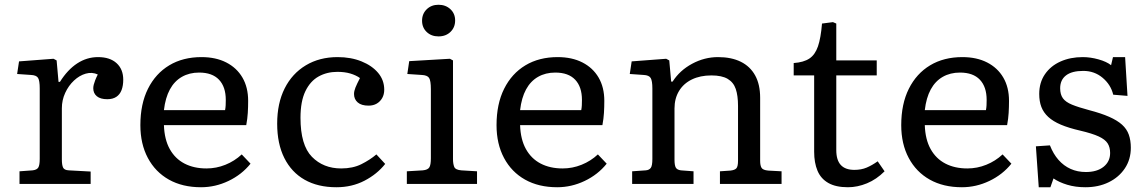

<svg xmlns="http://www.w3.org/2000/svg" viewBox="-20 -773 4821 807"><path d="M62 0V-53L117 -57Q135 -59 141 -69Q147 -79 147 -105V-401Q147 -434 140 -445.5Q133 -457 110 -458L52 -462L60 -515L205 -526L218 -519L226 -429H232Q264 -480 304.5 -506.5Q345 -533 392 -533Q442 -533 470 -507.5Q498 -482 498 -438Q498 -413 491 -394.5Q484 -376 469 -366Q454 -356 431 -356Q402 -356 387 -368.5Q372 -381 372 -402Q372 -409 374 -417Q376 -425 380 -435.5Q384 -446 391 -460Q367 -471 340.5 -463.5Q314 -456 291 -434.5Q268 -413 254 -382.5Q240 -352 240 -318V-103Q240 -80 245 -69Q250 -58 269 -57L361 -52V0Z M825 14Q747 14 690 -18Q633 -50 601.5 -109Q570 -168 570 -247Q570 -336 602 -400Q634 -464 691.5 -498.5Q749 -533 827 -533Q887 -533 931 -510.5Q975 -488 999 -447Q1023 -406 1023 -349Q1023 -323 1021.5 -298.5Q1020 -274 1015 -247H669Q671 -187 693.5 -146.5Q716 -106 755.5 -85.5Q795 -65 848 -65Q889 -65 927.5 -80.5Q966 -96 996 -124L1033 -85Q996 -39 940.5 -12.5Q885 14 825 14ZM669 -310H926Q928 -320 928.5 -330.5Q929 -341 929 -353Q929 -408 900.5 -438Q872 -468 817 -468Q776 -468 744.5 -450Q713 -432 694 -397Q675 -362 669 -310Z M1394 14Q1316 14 1260.5 -17.5Q1205 -49 1175 -109Q1145 -169 1145 -253Q1145 -339 1176.5 -401.5Q1208 -464 1265.5 -498.5Q1323 -533 1399 -533Q1455 -533 1499.5 -515Q1544 -497 1569.5 -466.5Q1595 -436 1595 -396Q1595 -376 1586.5 -361Q1578 -346 1563.5 -337.5Q1549 -329 1529 -329Q1499 -329 1483.5 -342.5Q1468 -356 1468 -378Q1468 -390 1474 -405Q1480 -420 1493 -445Q1476 -457 1452.5 -464Q1429 -471 1398 -471Q1354 -471 1319 -451.5Q1284 -432 1263.5 -389.5Q1243 -347 1243 -278Q1243 -163 1291 -114Q1339 -65 1414 -65Q1463 -65 1499 -83Q1535 -101 1562 -124L1599 -84Q1565 -41 1512 -13.5Q1459 14 1394 14Z M1690 0V-53L1757 -57Q1778 -59 1784.5 -69.5Q1791 -80 1791 -108V-398Q1791 -434 1783.5 -445.5Q1776 -457 1752 -458L1692 -462L1700 -516L1871 -526L1884 -519V-104Q1884 -85 1889 -72Q1894 -59 1919 -57L1985 -53V0ZM1823 -620Q1793 -620 1773.5 -638.5Q1754 -657 1754 -686Q1754 -715 1773.5 -734Q1793 -753 1823 -753Q1853 -753 1873 -734.5Q1893 -716 1893 -687Q1893 -658 1873.5 -639Q1854 -620 1823 -620Z M2322 14Q2244 14 2187 -18Q2130 -50 2098.5 -109Q2067 -168 2067 -247Q2067 -336 2099 -400Q2131 -464 2188.5 -498.5Q2246 -533 2324 -533Q2384 -533 2428 -510.5Q2472 -488 2496 -447Q2520 -406 2520 -349Q2520 -323 2518.5 -298.5Q2517 -274 2512 -247H2166Q2168 -187 2190.5 -146.5Q2213 -106 2252.5 -85.5Q2292 -65 2345 -65Q2386 -65 2424.5 -80.5Q2463 -96 2493 -124L2530 -85Q2493 -39 2437.5 -12.5Q2382 14 2322 14ZM2166 -310H2423Q2425 -320 2425.5 -330.5Q2426 -341 2426 -353Q2426 -408 2397.5 -438Q2369 -468 2314 -468Q2273 -468 2241.5 -450Q2210 -432 2191 -397Q2172 -362 2166 -310Z M2637 0V-53L2694 -57Q2708 -58 2715 -67Q2722 -76 2722 -105V-401Q2722 -433 2715 -445Q2708 -457 2685 -458L2627 -462L2635 -515L2780 -526L2793 -519L2801 -430H2807Q2837 -477 2889 -505Q2941 -533 2998 -533Q3054 -533 3093.5 -513.5Q3133 -494 3154 -456Q3175 -418 3175 -362V-97Q3175 -77 3181 -67.5Q3187 -58 3209 -56L3265 -53V0H3006V-53L3050 -56Q3068 -58 3075 -65.5Q3082 -73 3082 -98V-328Q3082 -371 3072.5 -399Q3063 -427 3038.5 -441.5Q3014 -456 2970 -456Q2923 -456 2888 -439Q2853 -422 2834 -390.5Q2815 -359 2815 -317V-102Q2815 -78 2820.5 -68.5Q2826 -59 2842 -57L2895 -53V0Z M3544 14Q3493 14 3461.5 -4Q3430 -22 3416 -55.5Q3402 -89 3402 -135V-456H3316V-508Q3358 -511 3382 -527Q3406 -543 3418 -578Q3430 -613 3435 -674L3481 -680L3495 -674V-519H3665V-456H3495V-142Q3495 -100 3514 -79.5Q3533 -59 3571 -59Q3600 -59 3622.5 -68.5Q3645 -78 3669 -95L3698 -53Q3664 -19 3624 -2.5Q3584 14 3544 14Z M4023 14Q3945 14 3888 -18Q3831 -50 3799.5 -109Q3768 -168 3768 -247Q3768 -336 3800 -400Q3832 -464 3889.5 -498.5Q3947 -533 4025 -533Q4085 -533 4129 -510.5Q4173 -488 4197 -447Q4221 -406 4221 -349Q4221 -323 4219.5 -298.5Q4218 -274 4213 -247H3867Q3869 -187 3891.5 -146.5Q3914 -106 3953.5 -85.5Q3993 -65 4046 -65Q4087 -65 4125.5 -80.5Q4164 -96 4194 -124L4231 -85Q4194 -39 4138.5 -12.5Q4083 14 4023 14ZM3867 -310H4124Q4126 -320 4126.5 -330.5Q4127 -341 4127 -353Q4127 -408 4098.5 -438Q4070 -468 4015 -468Q3974 -468 3942.5 -450Q3911 -432 3892 -397Q3873 -362 3867 -310Z M4346 14 4334 -158 4393 -162Q4407 -126 4429 -101Q4451 -76 4480 -63Q4509 -50 4544 -50Q4591 -50 4618.5 -72Q4646 -94 4646 -130Q4646 -154 4635.5 -170.5Q4625 -187 4598 -199.5Q4571 -212 4520 -224Q4472 -235 4439 -249Q4406 -263 4386 -281.5Q4366 -300 4357 -323.5Q4348 -347 4348 -378Q4348 -426 4372 -461Q4396 -496 4437.5 -514.5Q4479 -533 4531 -533Q4563 -533 4597 -523.5Q4631 -514 4650 -499L4658 -533H4709L4719 -370L4659 -375Q4649 -417 4614.5 -446Q4580 -475 4533 -475Q4485 -475 4460.5 -456Q4436 -437 4436 -402Q4436 -376 4447.5 -360Q4459 -344 4486 -333Q4513 -322 4558 -310Q4608 -297 4642 -282Q4676 -267 4696 -249Q4716 -231 4724.5 -207Q4733 -183 4733 -152Q4733 -103 4708 -65.5Q4683 -28 4640 -7Q4597 14 4542 14Q4500 14 4465.5 3.5Q4431 -7 4408 -23L4395 14Z"/></svg>

Font: Literata Variable Black
Style: Regular
Weight: 900
Designer: Latin by Veronika Burian and Jose Scaglione. Greek by Irene Vlachou. Cyrillic by Vera Evstafieva.
Foundry: TypeTogether
Version: Version 3.021